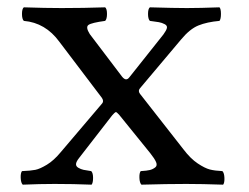

<svg xmlns="http://www.w3.org/2000/svg" viewBox="-20 -502 680 524"><path d="M225 -409 313 -293Q324 -279 333 -291L426 -408Q434 -419 435.5 -425.5Q437 -432 429.5 -436Q422 -440 413.5 -441.5Q405 -443 389 -445Q384 -450 384 -464Q384 -478 389 -482Q456 -480 490 -480Q525 -480 579 -482Q583 -478 583 -464Q583 -450 579 -445Q545 -442 521.5 -432.5Q498 -423 474 -394L362 -261Q356 -254 362 -246L481 -94Q500 -69 519.5 -56Q539 -43 552.5 -39.5Q566 -36 587 -35Q592 -30 592.5 -16.5Q593 -3 589 2Q531 0 488 0Q436 0 366 2Q361 -3 360.5 -16.5Q360 -30 364 -35Q381 -36 389 -38Q397 -40 403.5 -45Q410 -50 406 -59.5Q402 -69 390 -84L305 -189Q298 -197 295.5 -196Q293 -195 286 -187L196 -71Q188 -61 187.5 -54.5Q187 -48 194 -44Q201 -40 208 -38.5Q215 -37 229 -35Q234 -30 234 -16.5Q234 -3 230 2Q181 0 129 0Q89 0 42 2Q37 -3 36.5 -16.5Q36 -30 40 -35Q64 -36 76.5 -38.5Q89 -41 108 -52.5Q127 -64 146 -87L259 -220Q264 -226 258 -235L142 -388Q104 -440 45 -445Q40 -450 40 -464Q40 -478 45 -482Q104 -480 148 -480Q208 -480 267 -482Q272 -478 272 -464Q272 -450 267 -445Q230 -440 221.5 -434Q213 -428 225 -409Z"/></svg>

Font: Libertinus Mono
Style: Regular
Weight: 400
Designer: Philipp H. Poll
Foundry: Khaled Hosny
Version: Version 6.7